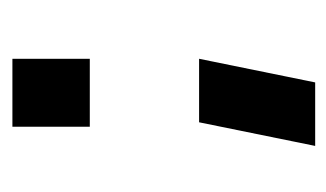

<svg xmlns="http://www.w3.org/2000/svg" viewBox="-134 -354 552 325"><g transform="rotate(-90 142.5 -192.0)"><path d="M57.5 65 97.5 -131.5H205L165 65ZM90 -316.5V-447.5H205V-316.5Z"/></g></svg>

Font: Mohave Light SemiBold
Style: Regular
Weight: 600
Version: Version 2.003